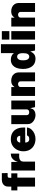

<svg xmlns="http://www.w3.org/2000/svg" viewBox="1674 -2457 793 4181"><g transform="rotate(-90 2070.5 -366.5)"><path d="M98 0V-385H15V-517H98V-586Q98 -650 140 -686.5Q182 -723 253 -723H391L392 -597H332Q308 -597 298.5 -586.2Q289 -575.5 289 -547V-517H387V-385H293V0Z M447 0V-517H635V-374Q647 -415.5 669.2 -450.2Q691.5 -485 726 -506Q760.5 -527 808.5 -527Q812 -527 814 -527Q816 -527 816 -527V-343Q814.5 -343.5 813.2 -343.5Q812 -343.5 809.5 -344Q755 -349.5 721.8 -343Q688.5 -336.5 671 -321.8Q653.5 -307 647.5 -287.8Q641.5 -268.5 641.5 -248V0Z M1137.5 10Q1057 10 995.8 -22.8Q934.5 -55.5 900.5 -114.5Q866.5 -173.5 866.5 -252Q866.5 -326 897.8 -388.5Q929 -451 987.8 -489Q1046.5 -527 1129.5 -527Q1214 -527 1270.5 -492Q1327 -457 1355.2 -396.2Q1383.5 -335.5 1383.5 -259V-214H1057.5Q1057 -183 1067 -163.5Q1077 -144 1094.2 -135Q1111.5 -126 1132.5 -126Q1159 -126 1180.2 -136Q1201.5 -146 1213.5 -176H1385.5Q1377.5 -118.5 1340 -76.8Q1302.5 -35 1248.8 -12.5Q1195 10 1137.5 10ZM1056.5 -323H1204Q1204 -342.5 1195.5 -359.2Q1187 -376 1170.5 -386Q1154 -396 1129.5 -396Q1109.5 -396 1093 -386Q1076.5 -376 1066.5 -359.2Q1056.5 -342.5 1056.5 -323Z M1654 10Q1622.5 10 1588.5 -0.8Q1554.5 -11.5 1525 -32.5Q1495.5 -53.5 1477 -83.8Q1458.5 -114 1458.5 -153V-517H1653.5V-180Q1653.5 -157.5 1670 -142.2Q1686.5 -127 1716 -127Q1745.5 -127 1762.2 -142.2Q1779 -157.5 1779 -180V-517H1972V0H1828L1805 -106Q1795.5 -54.5 1769 -29.8Q1742.5 -5 1710.8 2.5Q1679 10 1654 10Z M2072 0V-517H2264.5V-445.5Q2275.5 -462 2292.5 -479Q2309.5 -496 2336.5 -507.5Q2363.5 -519 2404 -519Q2449.5 -519 2490.8 -501.5Q2532 -484 2558.2 -445.5Q2584.5 -407 2584.5 -344V0H2389.5V-317.5Q2389.5 -343 2370.5 -356.5Q2351.5 -370 2329.5 -370Q2315.5 -370 2300.8 -364Q2286 -358 2276.2 -346.2Q2266.5 -334.5 2266.5 -317.5V0Z M2881.5 10Q2774.5 10 2717 -64.2Q2659.5 -138.5 2659.5 -262Q2659.5 -343.5 2683.2 -403Q2707 -462.5 2752 -494.8Q2797 -527 2860.5 -527Q2880 -527 2900 -523.5Q2920 -520 2939.2 -512.2Q2958.5 -504.5 2975 -491.2Q2991.5 -478 3003.5 -458V-743H3198.5V0H3061L3038 -106Q3029 -79 3015.2 -57.5Q3001.5 -36 2982.2 -21Q2963 -6 2938 2Q2913 10 2881.5 10ZM2927.5 -126Q2961.5 -126 2982.5 -155.8Q3003.5 -185.5 3003.5 -262Q3003.5 -308 2994 -336.2Q2984.5 -364.5 2967.5 -377.2Q2950.5 -390 2927.5 -390Q2894.5 -390 2871 -362Q2847.5 -334 2847.5 -262Q2847.5 -185.5 2871 -155.8Q2894.5 -126 2927.5 -126Z M3298.5 0V-517H3483.5V0ZM3298.5 -559V-723H3483.5V-559Z M3583.5 0V-517H3776V-445.5Q3787 -462 3804 -479Q3821 -496 3848 -507.5Q3875 -519 3915.5 -519Q3961 -519 4002.2 -501.5Q4043.5 -484 4069.8 -445.5Q4096 -407 4096 -344V0H3901V-317.5Q3901 -343 3882 -356.5Q3863 -370 3841 -370Q3827 -370 3812.2 -364Q3797.5 -358 3787.8 -346.2Q3778 -334.5 3778 -317.5V0Z"/></g></svg>

Font: Public Sans Thin Black
Style: Regular
Weight: 900
Version: Version 2.001